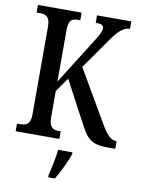

<svg xmlns="http://www.w3.org/2000/svg" viewBox="-100 -781 789 1069"><g transform="rotate(10 294.5 -246.5)"><path d="M26 0H273V-43H263C229 -43 207 -55 207 -110V-259L263 -339L386 -108C431 -20 457 0 550 0H589V-43H586C555 -43 530 -71 499 -125L329 -417L444 -581C483 -638 515 -672 554 -672V-714H360V-672C392 -672 405 -666 405 -649C405 -628 390 -603 357 -551L207 -313V-604C207 -659 226 -671 259 -671H273V-714H26V-671H47C79 -671 102 -659 102 -607V-107C102 -54 78 -43 45 -43H26ZM249 208V221H287C312 179 344 113 358 71V61H277C272 109 259 164 249 208Z"/></g></svg>

Font: Noto Serif Armenian ExtraCondensed Medium
Style: Regular
Weight: 500
Width: 2
Designer: Monotype Design Team
Foundry: Monotype Imaging Inc.
Version: Version 2.008